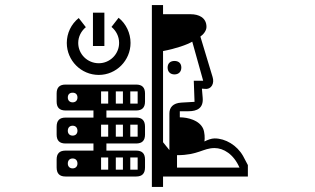

<svg xmlns="http://www.w3.org/2000/svg" viewBox="-20 -680 1240 756"><path d="M825 -97C860 -97 900 -73 923 -20H677V-69C761 -69 779 -97 825 -97ZM247 -296C247 -308 254 -315 266 -315C278 -315 285 -308 285 -296C285 -285 278 -277 266 -277C254 -277 247 -285 247 -296ZM247 -165C247 -177 254 -185 266 -185C278 -185 285 -177 285 -165C285 -154 278 -146 266 -146C254 -146 247 -154 247 -165ZM247 -36C247 -48 254 -56 266 -56C278 -56 285 -48 285 -36C285 -25 278 -17 266 -17C254 -17 247 -25 247 -36ZM406 -60V-12H378V-60ZM464 -60V-12H436V-60ZM522 -60V-12H493V-60ZM406 -320V-272H378V-320ZM406 -189V-142H378V-189ZM464 -320V-272H436V-320ZM464 -189V-142H436V-189ZM522 -320V-272H493V-320ZM522 -189V-142H493V-189ZM622 -120V-479C671 -488 717 -504 737 -516L780 -362H743L746 -279L694 -276C661 -274 647 -257 647 -233V-89ZM203 -280C203 -257 214 -245 238 -245H348V-217H238C214 -217 203 -205 203 -181V-150C203 -127 214 -115 238 -115H348V-87H238C214 -87 203 -75 203 -52V-21C203 3 214 15 238 15H516C540 15 551 3 551 -21V-52C551 -75 540 -87 516 -87H399V-115H516C540 -115 551 -127 551 -150V-181C551 -205 540 -217 516 -217H399V-245H516C540 -245 551 -257 551 -280V-312C551 -335 540 -347 516 -347H238C214 -347 203 -335 203 -312ZM346 -499H391V-630H346ZM290 -609C260 -585 243 -549 243 -511C243 -442 299 -385 369 -385C438 -385 494 -442 494 -511C494 -549 477 -586 447 -610L419 -574C437 -559 449 -537 449 -511C449 -467 413 -431 369 -431C324 -431 288 -467 288 -511C288 -536 300 -558 318 -573ZM667 -387C683 -387 694 -397 694 -414C694 -431 683 -440 667 -440C651 -440 640 -431 640 -414C640 -397 651 -387 667 -387ZM622 15H956V-30L937 -66C913 -108 868 -135 825 -135C812 -135 797 -129 785 -123C787 -136 786 -159 780 -173C765 -207 719 -218 688 -218V-242H722C756 -242 782 -254 778 -296L775 -331L788 -330C813 -328 825 -352 817 -377L769 -536C782 -545 793 -560 793 -574C793 -611 762 -624 731 -624H622V-660H578V56H622Z"/></svg>

Font: CryptoKit 1.4
Style: Regular
Weight: 400
Monospace: yes
Designer: Oceane Juvin
Foundry: http://www.head-geneve.ch
Version: Version 1.000